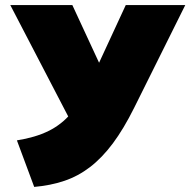

<svg xmlns="http://www.w3.org/2000/svg" viewBox="-20 -720 748 755"><path d="M114.5 15 46.5 -168Q119 -179.5 170.5 -204.8Q222 -230 260.5 -275.5Q299 -321 332.5 -393L474.5 -700H708.5L507.5 -296Q466.5 -213.5 423.8 -156.2Q381 -99 334 -63Q287 -27 232.8 -8.8Q178.5 9.5 114.5 15ZM292.5 -177 20.5 -700H264.5L429.5 -344Z"/></svg>

Font: Geologica Black
Style: Regular
Weight: 900
Designer: Sindre Bremnes, Frode Helland
Foundry: Monokrom Skriftforlag AS
Version: Version 1.010;gftools[0.9.28]